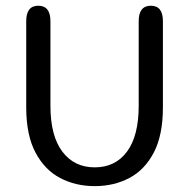

<svg xmlns="http://www.w3.org/2000/svg" viewBox="-20 -639 660 670"><path d="M310.5 10.5Q244 10.5 190 -17.8Q136 -46 103.8 -106.8Q71.5 -167.5 71.5 -265V-565Q71.5 -619 113.5 -619Q156 -619 156 -565V-270Q156 -165 197.5 -110Q239 -55 310.5 -55Q382.5 -55 423.2 -110Q464 -165 464 -270V-565Q464 -619 506.5 -619Q548.5 -619 548.5 -565V-265Q548.5 -167.5 516.8 -106.8Q485 -46 431.2 -17.8Q377.5 10.5 310.5 10.5Z"/></svg>

Font: Sono
Style: Regular
Weight: 400
Designer: Tyler Finck
Foundry: Tyler Finck
Version: Version 2.112